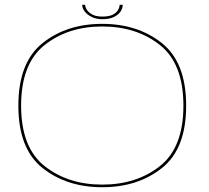

<svg xmlns="http://www.w3.org/2000/svg" viewBox="-20 -781 877 805"><path d="M408.5 4Q557.5 4 659 -76.5Q760.5 -157 760.5 -338Q760.5 -519 659 -600Q557.5 -681 408.5 -681Q259.5 -681 158.2 -600Q57 -519 57 -338Q57 -157 158.5 -76.5Q260 4 408.5 4ZM408.5 -7Q265 -7 166.8 -84.8Q68.5 -162.5 68.5 -338Q68.5 -514 166.8 -592Q265 -670 408.5 -670Q552.5 -670 650.8 -592Q749 -514 749 -338Q749 -162.5 650.8 -84.8Q552.5 -7 408.5 -7ZM409 -700.5Q438.5 -700.5 457.5 -709.8Q476.5 -719 485.5 -732.8Q494.5 -746.5 494.5 -761H481.5Q481.5 -751 475.2 -739.5Q469 -728 453.5 -719.8Q438 -711.5 409 -711.5Q383 -711.5 367.2 -720Q351.5 -728.5 344.2 -740Q337 -751.5 337 -761H324.5Q324.5 -746.5 335.2 -732.8Q346 -719 364.8 -709.8Q383.5 -700.5 409 -700.5Z"/></svg>

Font: Anybody Expanded Thin
Style: Regular
Weight: 250
Width: 7
Version: Version 1.113;gftools[0.9.25]